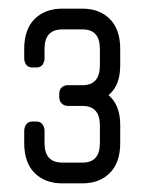

<svg xmlns="http://www.w3.org/2000/svg" viewBox="-20 -424 337 444"><path d="M124 0Q84 0 60 -24Q36 -48 36 -93V-122Q36 -129 40.5 -136Q45 -143 55 -143H64Q74 -143 78.5 -136Q83 -129 83 -122V-93Q83 -48 124 -48H171Q211 -48 211 -93V-134Q211 -179 171 -179H137Q129 -179 123 -184.5Q117 -190 117 -200V-207Q117 -217 123 -222Q129 -227 137 -227H171Q211 -227 211 -273V-311Q211 -356 171 -356H124Q83 -356 83 -311V-289Q83 -281 78.5 -274.5Q74 -268 64 -268H55Q45 -268 40.5 -274.5Q36 -281 36 -289V-311Q36 -356 60 -380Q84 -404 124 -404H171Q210 -404 234 -380Q258 -356 258 -311V-273Q258 -226 231 -204Q258 -181 258 -135V-93Q258 -48 234 -24Q210 0 171 0Z"/></svg>

Font: Chathura ExtraBold
Style: Regular
Weight: 800
Designer: Appaji Ambarisha Darbha
Foundry: Aditya Fonts
Version: Version 1.002 2016